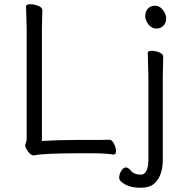

<svg xmlns="http://www.w3.org/2000/svg" viewBox="-20 -725 816 907"><path d="M139 9Q122 9 106 -19Q99 -30 99 -37Q99 -44 102.5 -51Q106 -58 106 -70V-589L103 -695Q103 -705 122 -705Q141 -705 160.5 -697.5Q180 -690 180 -677L178 -588V-59Q256 -64 345 -64H458Q482 -64 495 -65H496Q509 -65 518.5 -46Q528 -27 528 -11Q528 5 517 5H516Q477 -1 413 -1H372Q180 -1 142 9ZM710 141Q688 162 644 162Q600 162 571.5 146.5Q543 131 543 114.5Q543 98 553 82Q563 66 574 66Q585 66 596 79Q612 100 646 100Q663 100 672 81Q681 62 681 31V-364L678 -475Q678 -485 696 -485Q714 -485 732.5 -477.5Q751 -470 751 -457L749 -364V30Q749 105 710 141ZM749.5 -678Q765 -658 765 -637.5Q765 -617 752 -603.5Q739 -590 718 -590Q697 -590 681.5 -609.5Q666 -629 666 -649.5Q666 -670 678.5 -684Q691 -698 712.5 -698Q734 -698 749.5 -678Z"/></svg>

Font: LXGW WenKai TC
Style: Regular
Weight: 400
Designer: LXGW / Fontworks Inc.
Foundry: LXGW / Fontworks Inc.
Version: Version 1.330